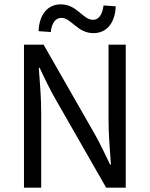

<svg xmlns="http://www.w3.org/2000/svg" viewBox="-20 -861 687 881"><path d="M90 0H169V-345C169 -413 163 -484 158 -550H162C184 -502 208 -453 233 -409L467 0H557V-656H478V-314C478 -246 484 -174 489 -106H485C462 -154 439 -203 414 -247L180 -656H90ZM409 -709C469 -709 508 -755 511 -832L455 -836C450 -793 432 -770 407 -770C360 -770 334 -841 259 -841C199 -841 160 -795 157 -718L213 -714C217 -756 236 -779 261 -779C308 -779 334 -709 409 -709Z"/></svg>

Font: DAIFUKU Sans
Style: Regular
Weight: 400
Designer: Original font ‘Source Han Sans JP’ : Paul D. Hunt
Foundry: Daifuku
Version: Version 1.000